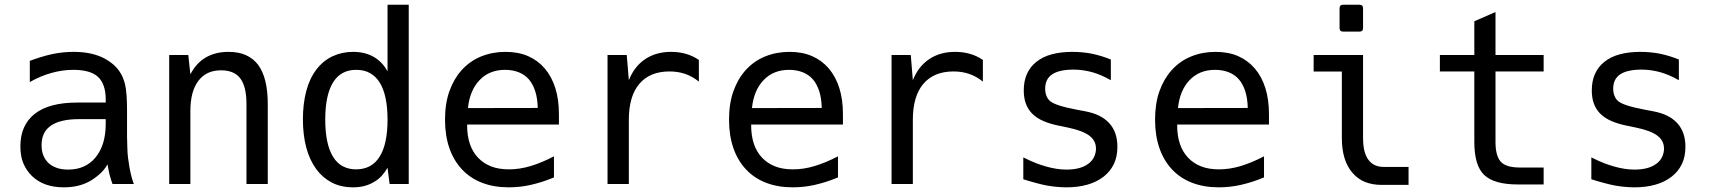

<svg xmlns="http://www.w3.org/2000/svg" viewBox="-20 -780 7265 814"><path d="M250.5 14.2Q165.5 14.2 116.2 -33.2Q92.8 -55.7 79.6 -86.2Q66.4 -116.7 66.4 -159.7Q66.4 -250 127.9 -297.9Q188.5 -345.2 307.6 -345.2H428.2V-359.4Q428.2 -390.6 419.9 -415Q411.6 -439.5 395 -454.6Q378.9 -469.2 352.5 -476.6Q326.2 -483.9 291 -483.9Q244.6 -483.9 197.8 -470.7Q150.4 -457.5 106.4 -432.1V-522Q127 -529.8 151.9 -537.6Q176.8 -545.4 202.1 -550.8Q246.6 -560.1 291.5 -560.1Q326.2 -560.1 354.5 -554.9Q382.8 -549.8 407.2 -539.6Q429.7 -529.8 450 -514.9Q470.2 -500 484.4 -480.5Q494.6 -466.3 501 -450.7Q507.3 -435.1 510.7 -419.9Q518.6 -384.3 518.6 -312V-200.2Q519.5 -171.9 520 -150.4Q520.5 -128.9 522.9 -110.4Q525.4 -89.8 528.6 -71.8Q531.7 -53.7 534.2 -44.4Q537.6 -29.3 542 -15.9Q546.4 -2.4 547.4 0H457Q454.6 -5.9 450.9 -17.3Q447.3 -28.8 443.8 -42.5Q441.4 -53.2 439.2 -64.2Q437 -75.2 436 -83Q421.9 -58.6 399.7 -39.6Q377.4 -20.5 356 -9.3Q332.5 2.9 306.4 8.5Q280.3 14.2 250.5 14.2ZM269 -61Q342.8 -61 385.3 -112.8Q428.2 -165.5 428.2 -254.9V-274.9H314.5Q236.3 -274.9 196.3 -247.6Q175.3 -233.4 165.8 -212.6Q156.2 -191.9 156.2 -164.6Q156.2 -139.2 164.1 -120.4Q171.9 -101.6 186 -88.4Q200.2 -75.7 220.5 -68.4Q240.7 -61 269 -61Z M697.3 -546.9H778.3L787.1 -464.8Q811.5 -512.2 852.1 -536.1Q892.6 -560.1 948.7 -560.1Q992.7 -560.1 1023.4 -545.9Q1054.2 -531.7 1074.2 -505.4Q1115.2 -450.2 1115.2 -338.9V0H1024.9V-338.9Q1024.9 -412.6 999 -447.3Q973.1 -481.9 917.5 -481.9Q885.3 -481.9 861.6 -470.7Q837.9 -459.5 821.3 -437.5Q787.1 -393.1 787.1 -309.1V0H697.3Z M1477.1 14.2Q1425.3 14.2 1386.2 -6.3Q1347.2 -26.9 1320.8 -63Q1292.5 -101.6 1278.3 -155Q1264.2 -208.5 1264.2 -274.4Q1264.2 -339.4 1278.1 -392.8Q1292 -446.3 1320.8 -484.4Q1349.6 -522.5 1389.6 -541.3Q1429.7 -560.1 1477.1 -560.1Q1526.9 -560.1 1564 -539.1Q1601.6 -517.6 1623 -477.1V-759.8H1712.9V0H1631.8L1623 -68.8Q1611.8 -49.3 1597.7 -33.9Q1583.5 -18.6 1563.5 -7.3Q1526.4 14.2 1477.1 14.2ZM1489.7 -62Q1555.7 -62 1589.4 -115.7Q1623 -168.9 1623 -272.9Q1623 -377 1589.4 -430.7Q1573.7 -455.6 1549.3 -469.7Q1524.9 -483.9 1490.2 -483.9Q1424.8 -483.9 1392.1 -430.7Q1358.9 -377 1358.9 -272.9Q1358.9 -168.9 1392.1 -115.2Q1409.2 -87.4 1434.1 -74.7Q1459 -62 1489.7 -62Z M2136.7 14.2Q2073.7 14.2 2023.7 -5.1Q1973.6 -24.4 1938.5 -62Q1903.3 -99.6 1885 -152.6Q1866.7 -205.6 1866.7 -272.5Q1866.7 -341.3 1885.3 -393.3Q1903.8 -445.3 1936.5 -481.9Q1972.2 -521.5 2020 -540.8Q2067.9 -560.1 2123 -560.1Q2177.7 -560.1 2219 -542Q2260.3 -523.9 2289.6 -489.7Q2318.8 -455.6 2334.2 -407Q2349.6 -358.4 2349.6 -295.9V-252H1960.4V-249Q1960.4 -159.7 2007.3 -110.8Q2029.8 -87.4 2061.8 -74.7Q2093.8 -62 2138.2 -62Q2182.6 -62 2228.5 -75.7Q2275.9 -89.8 2328.6 -117.2V-27.8Q2302.7 -17.1 2278.3 -9.3Q2253.9 -1.5 2230 3.9Q2206.5 9.3 2183.1 11.7Q2159.7 14.2 2136.7 14.2ZM2259.8 -322.3Q2258.8 -364.3 2248.8 -394.3Q2238.8 -424.3 2222.7 -442.9Q2205.1 -463.4 2179.2 -473.6Q2153.3 -483.9 2121.1 -483.9Q2055.2 -483.9 2013.7 -440.9Q1971.7 -397.5 1963.9 -321.8Z M2555.7 -546.9H2637.2L2646 -439.9Q2668.9 -498 2715.3 -529.3Q2761.2 -560.1 2825.2 -560.1Q2858.4 -560.1 2887.7 -551.8Q2901.9 -547.9 2916 -541.3Q2930.2 -534.7 2942.9 -525.9V-434.1Q2915 -456.5 2884.3 -466.8Q2854 -477.1 2818.4 -477.1Q2734.9 -477.1 2690.4 -424.3Q2646 -372.1 2646 -272V0H2555.7Z M3340.8 14.2Q3277.8 14.2 3227.8 -5.1Q3177.7 -24.4 3142.6 -62Q3107.4 -99.6 3089.1 -152.6Q3070.8 -205.6 3070.8 -272.5Q3070.8 -341.3 3089.4 -393.3Q3107.9 -445.3 3140.6 -481.9Q3176.3 -521.5 3224.1 -540.8Q3272 -560.1 3327.1 -560.1Q3381.8 -560.1 3423.1 -542Q3464.4 -523.9 3493.7 -489.7Q3522.9 -455.6 3538.3 -407Q3553.7 -358.4 3553.7 -295.9V-252H3164.6V-249Q3164.6 -159.7 3211.4 -110.8Q3233.9 -87.4 3265.9 -74.7Q3297.9 -62 3342.3 -62Q3386.7 -62 3432.6 -75.7Q3480 -89.8 3532.7 -117.2V-27.8Q3506.8 -17.1 3482.4 -9.3Q3458 -1.5 3434.1 3.9Q3410.6 9.3 3387.2 11.7Q3363.8 14.2 3340.8 14.2ZM3463.9 -322.3Q3462.9 -364.3 3452.9 -394.3Q3442.9 -424.3 3426.8 -442.9Q3409.2 -463.4 3383.3 -473.6Q3357.4 -483.9 3325.2 -483.9Q3259.3 -483.9 3217.8 -440.9Q3175.8 -397.5 3168 -321.8Z M3759.8 -546.9H3841.3L3850.1 -439.9Q3873 -498 3919.4 -529.3Q3965.3 -560.1 4029.3 -560.1Q4062.5 -560.1 4091.8 -551.8Q4106 -547.9 4120.1 -541.3Q4134.3 -534.7 4147 -525.9V-434.1Q4119.1 -456.5 4088.4 -466.8Q4058.1 -477.1 4022.5 -477.1Q3939 -477.1 3894.5 -424.3Q3850.1 -372.1 3850.1 -272V0H3759.8Z M4502.4 14.2Q4481 14.2 4458.3 12Q4435.5 9.8 4414.6 5.9Q4395.5 2 4369.9 -4.9Q4344.2 -11.7 4318.4 -20V-112.8Q4349.6 -97.2 4371.6 -88.6Q4393.6 -80.1 4414.6 -74.2Q4437 -67.9 4458 -64.5Q4479 -61 4501.5 -61Q4560.5 -61 4593.8 -85.4Q4610.8 -98.1 4618.7 -115.2Q4626.5 -132.3 4626.5 -149.9Q4626.5 -184.1 4597.7 -205.3Q4568.8 -226.6 4506.8 -239.3L4502.9 -240.2L4469.2 -247.1Q4432.6 -254.4 4404.1 -266.6Q4375.5 -278.8 4356 -298.3Q4320.3 -334 4320.3 -396.5Q4320.3 -436 4333.7 -466.3Q4347.2 -496.6 4373.5 -517.6Q4401.4 -540 4439.9 -550Q4478.5 -560.1 4526.4 -560.1Q4547.4 -560.1 4568.4 -558.1Q4589.4 -556.2 4609.9 -552.2Q4628.4 -548.3 4648.7 -542.2Q4668.9 -536.1 4689.5 -527.8V-439.9Q4650.4 -462.4 4611.8 -473.6Q4592.3 -479 4572.5 -481.9Q4552.7 -484.9 4530.3 -484.9Q4502 -484.9 4479.2 -480Q4456.5 -475.1 4441.4 -465.3Q4411.1 -445.3 4411.1 -404.3Q4411.1 -387.2 4416.7 -373Q4422.4 -358.9 4433.6 -350.1Q4444.8 -341.3 4470.9 -332.8Q4497.1 -324.2 4545.4 -314.9L4581.5 -308.1Q4616.7 -301.3 4641.6 -288.6Q4666.5 -275.9 4683.1 -257.3Q4717.3 -219.7 4717.3 -157.7Q4717.3 -115.7 4702.4 -84.7Q4687.5 -53.7 4659.7 -31.7Q4629.9 -8.3 4590.1 2.9Q4550.3 14.2 4502.4 14.2Z M5147 14.2Q5084 14.2 5033.9 -5.1Q4983.9 -24.4 4948.7 -62Q4913.6 -99.6 4895.3 -152.6Q4877 -205.6 4877 -272.5Q4877 -341.3 4895.5 -393.3Q4914.1 -445.3 4946.8 -481.9Q4982.4 -521.5 5030.3 -540.8Q5078.1 -560.1 5133.3 -560.1Q5188 -560.1 5229.2 -542Q5270.5 -523.9 5299.8 -489.7Q5329.1 -455.6 5344.5 -407Q5359.9 -358.4 5359.9 -295.9V-252H4970.7V-249Q4970.7 -159.7 5017.6 -110.8Q5040 -87.4 5072 -74.7Q5104 -62 5148.4 -62Q5192.9 -62 5238.8 -75.7Q5286.1 -89.8 5338.9 -117.2V-27.8Q5313 -17.1 5288.6 -9.3Q5264.2 -1.5 5240.2 3.9Q5216.8 9.3 5193.4 11.7Q5169.9 14.2 5147 14.2ZM5270 -322.3Q5269 -364.3 5259 -394.3Q5249 -424.3 5232.9 -442.9Q5215.3 -463.4 5189.5 -473.6Q5163.6 -483.9 5131.3 -483.9Q5065.4 -483.9 5023.9 -440.9Q4981.9 -397.5 4974.1 -321.8Z M5673.8 -646Q5659.2 -646 5659.2 -660.6V-745.1Q5659.2 -759.8 5673.8 -759.8H5744.1Q5758.8 -759.8 5758.8 -745.1V-660.6Q5758.8 -646 5744.1 -646ZM5837.9 3.9Q5798.8 3.9 5767.8 -8.3Q5736.8 -20.5 5713.4 -47.9Q5668.9 -99.6 5668.9 -194.3V-476.6H5549.3V-546.9H5758.8V-194.3Q5758.8 -133.3 5781.2 -103Q5793 -86.9 5809.3 -79.6Q5825.7 -72.3 5846.7 -72.3H5951.7V3.9Z M6414.6 2Q6314 2 6272 -38.6Q6230.5 -78.6 6230.5 -178.2V-477.1H6084.5V-546.9H6230.5V-689.9L6320.3 -729V-546.9H6524.4V-477.1H6320.3V-178.2Q6320.3 -118.2 6343.3 -93.8Q6365.7 -69.8 6423.3 -69.8H6524.4V2H6414.6Z M6910.6 14.2Q6889.2 14.2 6866.5 12Q6843.8 9.8 6822.8 5.9Q6803.7 2 6778.1 -4.9Q6752.4 -11.7 6726.6 -20V-112.8Q6757.8 -97.2 6779.8 -88.6Q6801.8 -80.1 6822.8 -74.2Q6845.2 -67.9 6866.2 -64.5Q6887.2 -61 6909.7 -61Q6968.8 -61 7002 -85.4Q7019 -98.1 7026.9 -115.2Q7034.7 -132.3 7034.7 -149.9Q7034.7 -184.1 7005.9 -205.3Q6977.1 -226.6 6915 -239.3L6911.1 -240.2L6877.4 -247.1Q6840.8 -254.4 6812.3 -266.6Q6783.7 -278.8 6764.2 -298.3Q6728.5 -334 6728.5 -396.5Q6728.5 -436 6741.9 -466.3Q6755.4 -496.6 6781.7 -517.6Q6809.6 -540 6848.1 -550Q6886.7 -560.1 6934.6 -560.1Q6955.6 -560.1 6976.6 -558.1Q6997.6 -556.2 7018.1 -552.2Q7036.6 -548.3 7056.9 -542.2Q7077.1 -536.1 7097.7 -527.8V-439.9Q7058.6 -462.4 7020 -473.6Q7000.5 -479 6980.7 -481.9Q6960.9 -484.9 6938.5 -484.9Q6910.2 -484.9 6887.5 -480Q6864.7 -475.1 6849.6 -465.3Q6819.3 -445.3 6819.3 -404.3Q6819.3 -387.2 6825 -373Q6830.6 -358.9 6841.8 -350.1Q6853 -341.3 6879.2 -332.8Q6905.3 -324.2 6953.6 -314.9L6989.7 -308.1Q7024.9 -301.3 7049.8 -288.6Q7074.7 -275.9 7091.3 -257.3Q7125.5 -219.7 7125.5 -157.7Q7125.5 -115.7 7110.6 -84.7Q7095.7 -53.7 7067.9 -31.7Q7038.1 -8.3 6998.3 2.9Q6958.5 14.2 6910.6 14.2Z"/></svg>

Font: Hack
Style: Regular
Weight: 400
Monospace: yes
Designer: Christopher Simpkins
Foundry: Christopher Simpkins
Version: Version 2.019; ttfautohint (v1.4.1) -l 4 -r 80 -G 350 -x 0 -